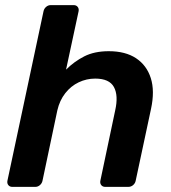

<svg xmlns="http://www.w3.org/2000/svg" viewBox="-20 -730 669 750"><path d="M28 0Q18 0 12.5 -7Q7 -14 9 -24L150 -686Q152 -696 160 -703Q168 -710 178 -710H268Q278 -710 283.5 -703Q289 -696 287 -686L238 -458Q270 -490 309.5 -510Q349 -530 405 -530Q470 -530 511.5 -502.5Q553 -475 569 -425Q585 -375 570 -305L510 -24Q508 -14 500 -7Q492 0 481 0H391Q381 0 375.5 -7Q370 -14 372 -24L430 -299Q443 -357 425 -390Q407 -423 352 -423Q318 -423 287.5 -408.5Q257 -394 235 -366Q213 -338 204 -299L146 -24Q144 -14 136 -7Q128 0 118 0Z"/></svg>

Font: Rubik Light Medium
Style: Italic
Weight: 500
Italic angle: -12°
Version: Version 2.104